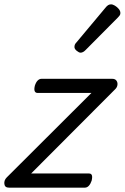

<svg xmlns="http://www.w3.org/2000/svg" viewBox="-32 -862 573 882"><path d="M9 0Q-10 0 -12 -17Q-14 -34 -1 -47L388 -435H141Q131 -435 127.5 -443Q124 -451 128 -468Q133 -484 141 -492Q149 -500 159 -500H483Q497 -500 503 -491.5Q509 -483 507.5 -472Q506 -461 498 -453L111 -65H377Q387 -65 390 -57Q393 -49 389 -32Q384 -17 376 -8.5Q368 0 358 0ZM338 -620Q331 -620 320.5 -628.5Q310 -637 310 -646Q310 -652 312 -657Q314 -662 319 -667L452 -826Q459 -835 465 -838.5Q471 -842 478 -842Q486 -842 496 -836Q506 -830 513.5 -821Q521 -812 521 -802Q521 -796 518 -791.5Q515 -787 510 -782L362 -633Q350 -620 338 -620Z"/></svg>

Font: Playwrite RO Light
Style: Regular
Weight: 300
Version: Version 1.002